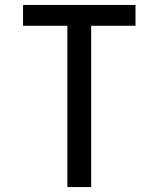

<svg xmlns="http://www.w3.org/2000/svg" viewBox="-20 -755 640 775"><path d="M252 0V-651H73V-735H527V-651H348V0Z"/></svg>

Font: Iosevka Custom Medium Extended
Style: Regular
Weight: 500
Width: 7
Monospace: yes
Designer: Belleve Invis
Foundry: Belleve Invis
Version: Version 11.2.4; ttfautohint (v1.8.4)